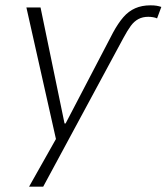

<svg xmlns="http://www.w3.org/2000/svg" viewBox="-20 -520 625 720"><path d="M404 -398Q423 -433 442.5 -455.5Q462 -478 487 -489Q512 -500 544 -500Q558 -500 567 -498.5Q576 -497 585 -494L569 -451Q563 -454 553.5 -455.5Q544 -457 536 -457Q515 -457 499 -448.5Q483 -440 470.5 -423Q458 -406 443 -378L142 180H89L199 -15L194 20L79 -492H132L222 -57H226Z"/></svg>

Font: Nunito Sans 7pt SemiCondensed ExtraLight
Style: Italic
Weight: 250
Width: 4
Italic angle: -9°
Designer: Vernon Adams
Foundry: Vernon Adams
Version: Version 3.101;gftools[0.9.27]